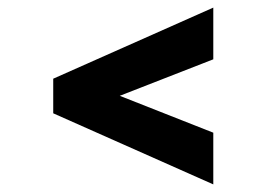

<svg xmlns="http://www.w3.org/2000/svg" viewBox="-20 -520 708 505"><path d="M541 -35 120 -222V-313L541 -500V-364L295 -268L541 -171Z"/></svg>

Font: Maven Pro Black
Style: Regular
Weight: 900
Designer: Joe Prince
Foundry: Joe Prince
Version: Version 2.103